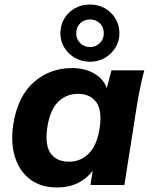

<svg xmlns="http://www.w3.org/2000/svg" viewBox="-20 -818 672 849"><path d="M232 11Q162 11 114.5 -24Q67 -59 46.5 -122.5Q26 -186 39 -270Q59 -393 130 -455Q201 -517 299 -517Q355 -517 396.5 -493Q438 -469 452 -428L473 -507H618Q609 -474 602 -440.5Q595 -407 589 -375L530 0H380L390 -63Q364 -28 324 -8.5Q284 11 232 11ZM285 -103Q336 -103 372 -138.5Q408 -174 420 -247Q433 -329 406 -366Q379 -403 325 -403Q273 -403 237.5 -368Q202 -333 190 -260Q177 -178 203.5 -140.5Q230 -103 285 -103ZM378 -545Q341 -545 311.5 -562Q282 -579 264.5 -607.5Q247 -636 247 -671Q247 -707 264.5 -736Q282 -765 311.5 -781.5Q341 -798 378 -798Q414 -798 443.5 -781.5Q473 -765 490.5 -736Q508 -707 508 -671Q508 -636 490.5 -607.5Q473 -579 443.5 -562Q414 -545 378 -545ZM378 -610Q404 -610 421.5 -627.5Q439 -645 439 -671Q439 -698 421.5 -715Q404 -732 378 -732Q352 -732 334.5 -715Q317 -698 317 -671Q317 -645 334.5 -627.5Q352 -610 378 -610Z"/></svg>

Font: Mulish ExtraBold
Style: Italic
Weight: 800
Italic angle: -9°
Designer: Vernon Adams
Foundry: Vernon Adams
Version: Version 3.603; ttfautohint (v1.8.3)